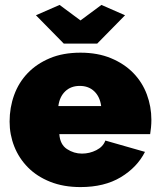

<svg xmlns="http://www.w3.org/2000/svg" viewBox="-20 -750 650 780"><path d="M307 10Q238 10 184 -11.5Q130 -33 93.5 -70Q57 -107 38 -155Q19 -203 19 -256Q19 -313 37.5 -364Q56 -415 92.5 -453Q129 -491 182.5 -513.5Q236 -536 307 -536Q377 -536 431 -513.5Q485 -491 521.5 -453.5Q558 -416 576.5 -366.5Q595 -317 595 -263Q595 -248 593.5 -232.5Q592 -217 590 -205H221Q224 -163 252 -144.5Q280 -126 313 -126Q344 -126 371.5 -140Q399 -154 408 -179L569 -133Q537 -70 470.5 -30Q404 10 307 10ZM391 -319Q386 -357 363 -379Q340 -401 304 -401Q268 -401 245 -379Q222 -357 217 -319ZM222 -730 307 -667 392 -730 488 -688 375 -573H239L126 -688Z"/></svg>

Font: Raleway
Style: Heavy
Weight: 900
Designer: Matt McInerney, Pablo Impallari, Rodrigo Fuenzalida
Foundry: Matt McInerney, Pablo Impallari, Rodrigo Fuenzalida
Version: Version 2.001; ttfautohint (v0.8) -G 200 -r 50